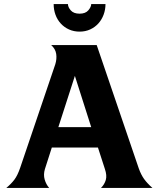

<svg xmlns="http://www.w3.org/2000/svg" viewBox="-20 -921 778 941"><path d="M200 -92Q192 -65 199 -41Q206 -17 221 0H11Q35 -20 50.5 -40.5Q66 -61 79 -99L251 -606Q259 -632 255.5 -656.5Q252 -681 231 -700H454L660 -96Q671 -65 686 -44Q701 -23 727 0H475Q492 -17 498.5 -39Q505 -61 494 -93L460 -198H234ZM427 -298 347 -549 266 -298ZM497 -901Q497 -874 488 -849.5Q479 -825 462.5 -806.5Q446 -788 422.5 -777Q399 -766 370 -766Q342 -766 318.5 -776.5Q295 -787 278 -805.5Q261 -824 252 -848.5Q243 -873 243 -901H313Q313 -886 327 -870Q341 -854 370 -854Q399 -854 413 -870.5Q427 -887 427 -901Z"/></svg>

Font: LT Museum
Style: Bold
Weight: 700
Designer: Daniel Lyons
Foundry: LyonsType
Version: Version 1.010